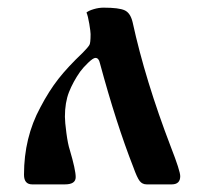

<svg xmlns="http://www.w3.org/2000/svg" viewBox="-20 -484 521 504"><path d="M43 -25.4Q43 -123 85.9 -202.1Q108.4 -245.1 133.3 -276.9Q158.2 -308.6 197.3 -345.7Q210.9 -359.4 214.8 -366.2Q217.8 -371.1 217.8 -394.5Q217.8 -400.4 214.4 -421.4Q210.9 -442.4 207 -451.2Q212.9 -456.1 226.1 -460Q239.3 -463.9 252 -463.9Q292 -463.9 307.1 -457Q322.3 -450.2 328.1 -425.8Q361.3 -273.4 428.7 -97.7Q453.1 -35.2 453.1 -21.5Q453.1 0 430.7 0H365.2Q353.5 0 346.7 -8.8Q339.8 -17.6 330.1 -44.9Q285.2 -159.2 242.2 -318.4Q239.3 -332 230.5 -332Q224.6 -332 211.4 -319.3Q198.2 -306.6 190.4 -295.9Q171.9 -269.5 161.1 -242.2Q150.4 -214.8 150.4 -177.7Q150.4 -164.1 154.3 -134.8Q158.2 -105.5 163.1 -90.8Q178.7 -38.1 178.7 -19Q178.7 0 150.4 0H64.5Q43 0 43 -25.4Z"/></svg>

Font: Monomakh Unicode TT
Style: Medium
Weight: 500
Designer: Alexey Kryukov, Aleksandr Andreev
Version: Version 1.1